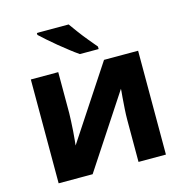

<svg xmlns="http://www.w3.org/2000/svg" viewBox="-111 -871 943 975"><g transform="rotate(-15 360.0 -383.0)"><path d="M222.2 -330.1Q222.2 -313 220.7 -288.1Q219.7 -271.5 217.8 -237.3Q213.9 -192.4 213.9 -190.9Q211.9 -170.9 210.9 -163.1L462.9 -545.9H642.1V0H498V-217.8Q498 -248 500 -277.3Q502 -303.7 504.4 -338.9Q504.9 -345.7 505.9 -355.2Q506.8 -364.7 507.3 -371.1Q507.8 -377.4 507.8 -381.8L256.8 0H78.1V-545.9H222.2ZM335.9 -766.1Q356.4 -736.8 371.6 -716.8Q388.7 -693.8 413.6 -663.6Q419.4 -656.7 432.1 -641.4Q444.8 -626 450.7 -619.1V-606H352.1Q326.7 -623.5 307.6 -638.7Q283.2 -657.2 255.4 -680.2Q230 -701.7 206.1 -722.2Q179.7 -745.1 168.9 -755.9V-766.1Z"/></g></svg>

Font: Droid Sans Thai
Style: Bold
Weight: 700
Designer: Steve Matteson
Foundry: Ascender Corporation
Version: Version 1.00